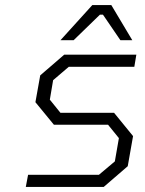

<svg xmlns="http://www.w3.org/2000/svg" viewBox="-20 -739 574 759"><path d="M219 -580 345 -719H420L503 -580H456L387 -681H375L271 -580ZM82 0 91 -48H371L434 -101L450 -193L407 -246H193L120 -335L139 -441L234 -523H519L511 -475H252L190 -422L177 -345L219 -293H431L506 -201L485 -82L390 0Z"/></svg>

Font: Tomorrow Light
Style: Italic
Weight: 300
Italic angle: -10°
Designer: Tony de Marco, Monica Rizzolli
Foundry: Just in Type
Version: Version 2.002